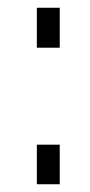

<svg xmlns="http://www.w3.org/2000/svg" viewBox="-20 -551 231 495"><path d="M75 -428V-531H134V-428ZM75 -76V-178H134V-76Z"/></svg>

Font: Oswald ExtraLight
Style: Regular
Weight: 250
Designer: Vernon Adams
Foundry: Vernon Adams
Version: Version 4.100; ttfautohint (v1.8.1.43-b0c9)